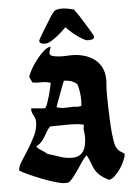

<svg xmlns="http://www.w3.org/2000/svg" viewBox="-60 -942 677 984"><g transform="rotate(-5 279.0 -450.5)"><path d="M221 -709Q221 -701 217 -692.5Q213 -684 213 -676Q213 -665 228 -660.5Q243 -656 262 -655Q281 -654 299.5 -655Q318 -656 325 -656Q358 -656 388 -647.5Q418 -639 441 -622Q464 -605 477.5 -578.5Q491 -552 491 -515Q491 -501 489.5 -488Q488 -475 488 -461Q488 -449 488 -424Q488 -399 489 -368Q490 -337 491.5 -303Q493 -269 496 -240Q499 -211 503 -190Q507 -169 513 -163Q518 -151 530 -143.5Q542 -136 552 -129Q552 -117 543 -95.5Q534 -74 520 -53.5Q506 -33 489.5 -18Q473 -3 459 -3Q428 -20 413.5 -33.5Q399 -47 391 -61.5Q383 -76 377 -94Q371 -112 357 -139Q342 -124 330.5 -107Q319 -90 307.5 -72.5Q296 -55 283.5 -38.5Q271 -22 255 -8Q250 -7 244.5 -6.5Q239 -6 234 -6Q217 -6 185 -15.5Q153 -25 118.5 -38.5Q84 -52 53 -66Q22 -80 6 -90Q6 -110 23 -136.5Q40 -163 60 -194.5Q80 -226 97 -261Q114 -296 114 -332Q114 -349 104 -365.5Q94 -382 94 -402Q112 -402 130.5 -399.5Q149 -397 167 -397Q173 -405 179 -422Q185 -439 190.5 -458Q196 -477 200 -495Q204 -513 206 -524Q183 -532 159.5 -531Q136 -530 113 -534L99 -563Q103 -579 116.5 -603Q130 -627 147.5 -649.5Q165 -672 184.5 -689.5Q204 -707 221 -709ZM274 -529Q272 -526 264.5 -505.5Q257 -485 248 -461Q239 -437 232 -417.5Q225 -398 225 -397Q248 -389 271.5 -390.5Q295 -392 318 -392Q321 -390 329 -390Q335 -390 340.5 -391Q346 -392 352 -392Q353 -400 353.5 -407.5Q354 -415 354 -423Q354 -465 342 -504Q328 -518 310.5 -523.5Q293 -529 274 -529ZM182 -300Q171 -289 163.5 -275.5Q156 -262 148 -249Q140 -236 130 -225Q120 -214 104 -207Q108 -199 114.5 -194Q121 -189 128 -184.5Q135 -180 142.5 -175Q150 -170 157 -163Q188 -154 219 -143Q250 -132 283 -132Q305 -132 319.5 -140.5Q334 -149 342 -162.5Q350 -176 353.5 -194Q357 -212 357 -232Q357 -249 354.5 -263Q352 -277 357 -295Q341 -300 321.5 -301.5Q302 -303 282 -303Q262 -303 242.5 -302.5Q223 -302 206 -302Q200 -302 194 -302Q188 -302 182 -300ZM253 -886H254Q261 -894 274.5 -896.5Q288 -899 303 -898Q318 -897 332.5 -894Q347 -891 356 -888H361L359 -884Q369 -873 383 -851.5Q397 -830 420 -792Q426 -781 432 -772Q438 -763 444 -751Q450 -740 446.5 -734.5Q443 -729 436.5 -727Q430 -725 422.5 -725Q415 -725 412 -725Q407 -725 395.5 -731Q384 -737 369 -747Q354 -757 337.5 -771Q321 -785 306 -802Q291 -786 274.5 -772Q258 -758 244 -748Q230 -738 218.5 -732.5Q207 -727 202 -727Q199 -727 191.5 -727Q184 -727 177.5 -729Q171 -731 167.5 -736.5Q164 -742 170 -753Q176 -765 182 -774Q188 -783 194 -794Q217 -831 230 -852.5Q243 -874 253 -885Z"/></g></svg>

Font: CAT Schmalfette Thannhaeuser
Style: Regular
Weight: 700
Designer: Peter Wiegel nach Herbert Thanhaeuser 1939/40
Foundry: CAT-Fonts, Peter Wiegel
Version: Version 1.000